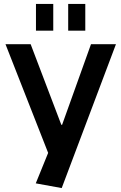

<svg xmlns="http://www.w3.org/2000/svg" viewBox="-20 -765 618 977"><path d="M162 168 225 13 8 -540H136L292 -130H296L443 -540H570L294 192ZM251 -745V-609H163V-745ZM414 -745V-609H327V-745Z"/></svg>

Font: Pathway Extreme 8pt Thin 12pt SemiBold
Style: Regular
Weight: 600
Version: Version 1.001;gftools[0.9.26]